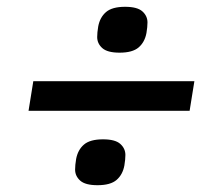

<svg xmlns="http://www.w3.org/2000/svg" viewBox="-20 -588 640 565"><path d="M64 -262 78 -349H552L538 -262ZM267 -43Q231 -43 216 -56.5Q201 -70 201 -89Q201 -102 204 -120Q209 -147 227 -162.5Q245 -178 283 -178Q319 -178 334 -164.5Q349 -151 349 -132Q349 -119 346 -101Q341 -74 323 -58.5Q305 -43 267 -43ZM332 -433Q296 -433 281 -446.5Q266 -460 266 -479Q266 -492 269 -510Q274 -537 292 -552.5Q310 -568 348 -568Q384 -568 399 -554.5Q414 -541 414 -522Q414 -509 411 -491Q406 -464 388 -448.5Q370 -433 332 -433Z"/></svg>

Font: IBM Plex Mono Medm
Style: Italic
Weight: 500
Italic angle: -9°
Monospace: yes
Designer: Mike Abbink, Paul van der Laan, Pieter van Rosmalen
Foundry: Bold Monday
Version: Version 2.3